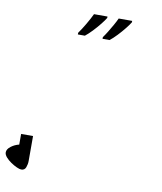

<svg xmlns="http://www.w3.org/2000/svg" viewBox="-286 -1036 1135 1348"><g transform="rotate(10 281.0 -362.5)"><path d="M-41 219Q-53 219 -74 209.5Q-95 200 -117 185Q-139 170 -154 152.5Q-169 135 -169 119Q-169 96 -142.5 76Q-116 56 -85 49V-27H0V151Q0 174 -8.5 196.5Q-17 219 -41 219ZM545 -934Q535 -917 512 -888Q489 -859 462 -830.5Q435 -802 412 -784H362V-796Q376 -815 392 -841Q408 -867 423.5 -894.5Q439 -922 449 -944H545ZM369 -934Q359 -917 336 -888Q313 -859 286 -830.5Q259 -802 236 -784H186V-796Q207 -825 232 -867.5Q257 -910 273 -944H369Z"/></g></svg>

Font: Noto Sans Sharada
Style: Regular
Weight: 400
Designer: Monotype Design Team
Foundry: Monotype Imaging Inc.
Version: Version 2.006; ttfautohint (v1.8.4.7-5d5b)